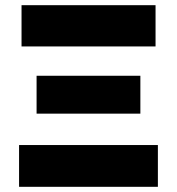

<svg xmlns="http://www.w3.org/2000/svg" viewBox="-20 -720 682 740"><path d="M53.5 0V-161H588.5V0ZM121 -282V-428H521V-282ZM63 -541V-700H579.5V-541Z"/></svg>

Font: Geologica ExtraBold
Style: Regular
Weight: 800
Designer: Sindre Bremnes, Frode Helland
Foundry: Monokrom Skriftforlag AS
Version: Version 1.010;gftools[0.9.28]